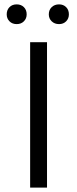

<svg xmlns="http://www.w3.org/2000/svg" viewBox="-20 -849 349 869"><path d="M116.4 0V-658H192.8V0ZM55.5 -739.9Q35.5 -739.9 23 -752.5Q10.4 -765.1 10.4 -784Q10.4 -804.2 23 -816.7Q35.5 -829.2 55.5 -829.2Q75.5 -829.2 88.1 -816.7Q100.7 -804.2 100.7 -784Q100.7 -765.1 88.1 -752.5Q75.5 -739.9 55.5 -739.9ZM247.2 -739.9Q227.1 -739.9 214 -752.5Q200.9 -765.1 200.9 -784Q200.9 -804.2 214 -816.7Q227.1 -829.2 247.2 -829.2Q266.8 -829.2 279.3 -816.7Q291.8 -804.2 291.8 -784Q291.8 -765.1 279.3 -752.5Q266.8 -739.9 247.2 -739.9Z"/></svg>

Font: Ysabeau
Style: Bold
Weight: 700
Designer: Christian Thalmann (Catharsis Fonts)
Version: Version 2.000;gftools[0.9.27.dev2+g8671c4b]